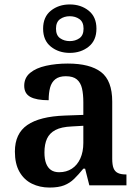

<svg xmlns="http://www.w3.org/2000/svg" viewBox="-20 -834 626 864"><path d="M203 10Q159 10 123.5 -7.5Q88 -25 67.5 -61Q47 -97 47 -152Q47 -233 103 -271.5Q159 -310 272 -314L355 -317V-374Q355 -410 349 -436Q343 -462 326 -476.5Q309 -491 276 -491Q246 -491 229 -477.5Q212 -464 205.5 -440Q199 -416 199 -383Q144 -383 116.5 -398Q89 -413 89 -448Q89 -484 115.5 -506Q142 -528 187 -538Q232 -548 285 -548Q385 -548 435 -509.5Q485 -471 485 -377V-120Q485 -92 491 -77Q497 -62 510.5 -55.5Q524 -49 546 -49H549V0H382L363 -75H355Q333 -48 313.5 -29Q294 -10 268.5 0Q243 10 203 10ZM246 -59Q279 -59 303.5 -75Q328 -91 341.5 -121Q355 -151 355 -191V-268L303 -265Q256 -263 229.5 -249Q203 -235 191.5 -210Q180 -185 180 -148Q180 -118 187.5 -98.5Q195 -79 209.5 -69Q224 -59 246 -59ZM294 -596Q244 -596 209 -624Q174 -652 174 -705Q174 -758 209 -786Q244 -814 294 -814Q344 -814 379 -786Q414 -758 414 -705Q414 -652 379 -624Q344 -596 294 -596ZM294 -649Q319 -649 337.5 -662Q356 -675 356 -705Q356 -735 337.5 -748Q319 -761 294 -761Q269 -761 250.5 -748Q232 -735 232 -705Q232 -675 250.5 -662Q269 -649 294 -649Z"/></svg>

Font: Noto Serif Hebrew SemiBold
Style: Regular
Weight: 600
Version: Version 2.003